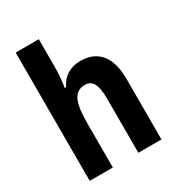

<svg xmlns="http://www.w3.org/2000/svg" viewBox="-181 -873 907 985"><g transform="rotate(-30 272.5 -380.0)"><path d="M198 -596V-760H61V0H198V-261C198 -381 218 -439 286 -439C330 -439 349 -402 349 -322V0H486V-360C486 -490 428 -557 326 -557C267 -557 222 -530 196 -477H188C194 -510 198 -550 198 -596Z"/></g></svg>

Font: Noto Sans Lao UI Cond
Style: Bold
Weight: 700
Width: 3
Designer: Monotype Design Team
Foundry: Monotype Imaging Inc.
Version: Version 2.000